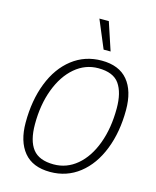

<svg xmlns="http://www.w3.org/2000/svg" viewBox="-137 -1041 927 1143"><g transform="rotate(15 326.0 -469.0)"><path d="M67 -237Q67 -374 109 -481.5Q151 -589 229 -649.5Q307 -710 410 -710Q517 -710 571 -645.5Q625 -581 625 -463Q625 -327 582.5 -219Q540 -111 462.5 -50.5Q385 10 283 10Q175 10 121 -55.5Q67 -121 67 -237ZM569 -458Q569 -555 532 -608Q495 -661 402 -661Q322 -661 258.5 -607Q195 -553 159 -457.5Q123 -362 123 -242Q123 -140 162.5 -89.5Q202 -39 292 -39Q372 -39 435 -92Q498 -145 533.5 -240.5Q569 -336 569 -458ZM331 -948H389L446 -776H403Z"/></g></svg>

Font: Niramit ExtraLight
Style: Italic
Weight: 200
Italic angle: -10°
Designer: Katatrad Aksorn Co.,Ltd.
Foundry: Cadson Demak Co.,Ltd.
Version: Version 1.000; ttfautohint (v1.6)